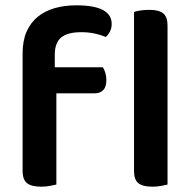

<svg xmlns="http://www.w3.org/2000/svg" viewBox="-20 -695 720 722"><path d="M186 -442H367Q372 -434 376 -421.5Q380 -409 380 -394Q380 -368 368 -356Q356 -344 336 -344H192V-1Q183 1 168 4Q153 7 134 7Q99 7 82 -6Q65 -19 65 -52V-494Q65 -542 80 -576Q95 -610 122 -632Q149 -654 186 -664.5Q223 -675 267 -675Q400 -675 400 -605Q400 -589 393.5 -576.5Q387 -564 378 -556Q359 -564 335.5 -569Q312 -574 286 -574Q234 -574 210 -554Q186 -534 186 -489ZM610 -1Q602 1 586.5 4Q571 7 553 7Q517 7 500.5 -6Q484 -19 484 -52V-650Q492 -653 507.5 -655.5Q523 -658 541 -658Q577 -658 593.5 -645Q610 -632 610 -599Z"/></svg>

Font: Baloo 2 SemiBold
Style: Regular
Weight: 600
Designer: Sarang Kulkarni and Ek Type
Foundry: Ek Type
Version: Version 1.640;hotconv 1.0.111;makeotfexe 2.5.65597; ttfautoh